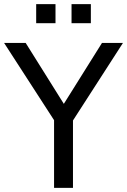

<svg xmlns="http://www.w3.org/2000/svg" viewBox="-27 -914 618 934"><path d="M236 0V-366L255 -300L-7 -705H98L289 -400H278L469 -705H571L310 -300L328 -366V0ZM321 -801V-894H415V-801ZM149 -801V-894H243V-801Z"/></svg>

Font: Nunito Sans 10pt SemiCondensed Medium
Style: Regular
Weight: 500
Width: 4
Designer: Vernon Adams
Foundry: Vernon Adams
Version: Version 3.101;gftools[0.9.27]